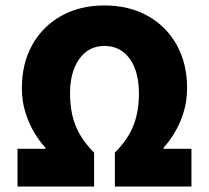

<svg xmlns="http://www.w3.org/2000/svg" viewBox="-20 -682 764 702"><path d="M44 0V-138H146V-142Q127 -162 107 -194.5Q87 -227 73.5 -269Q60 -311 60 -360Q60 -450 98 -518Q136 -586 204 -624Q272 -662 362 -662Q452 -662 520 -624Q588 -586 626 -518Q664 -450 664 -360Q664 -311 650.5 -269Q637 -227 617 -194.5Q597 -162 578 -142V-138H680V0H400V-124Q432 -156 451.5 -189.5Q471 -223 479.5 -260.5Q488 -298 488 -342Q488 -393 473 -432Q458 -471 429.5 -492.5Q401 -514 362 -514Q323 -514 295 -492.5Q267 -471 251.5 -432Q236 -393 236 -342Q236 -298 244.5 -260.5Q253 -223 272.5 -189.5Q292 -156 324 -124V0Z"/></svg>

Font: Source Sans 3 Black
Style: Regular
Weight: 900
Designer: Paul D. Hunt
Foundry: Adobe
Version: Version 3.046;hotconv 1.0.118;makeotfexe 2.5.65603